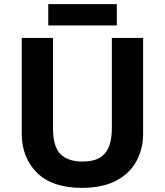

<svg xmlns="http://www.w3.org/2000/svg" viewBox="-20 -897 796 927"><path d="M671 -714V-252Q671 -178 638.5 -118.5Q606 -59 540.5 -24.5Q475 10 375 10Q233 10 159 -62.5Q85 -135 85 -254V-714H236V-277Q236 -189 272 -153Q308 -117 379 -117Q453 -117 486.5 -156Q520 -195 520 -278V-714ZM544 -877V-774H213V-877Z"/></svg>

Font: Noto IKEA Arabic
Style: Bold
Weight: 700
Designer: Monotype Design Team
Foundry: Monotype Imaging Inc.
Version: Version 1.200